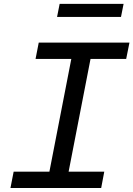

<svg xmlns="http://www.w3.org/2000/svg" viewBox="-20 -944 670 964"><path d="M32.5 0H488L503.5 -82H324.5L434.5 -648H613.5L630 -730H174.5L158.5 -648H338L228 -82H48.5ZM600.5 -924.5H279.5L266.5 -859H587.5Z"/></svg>

Font: Monaspace Neon
Style: Italic
Weight: 400
Italic angle: -11°
Designer: Riley Cran & the Lettermatic Team
Foundry: Lettermatic
Version: Version 1.200 (Monaspace Neon)